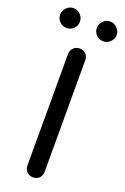

<svg xmlns="http://www.w3.org/2000/svg" viewBox="-204 -1040 710 1094"><g transform="rotate(20 151.5 -492.5)"><path d="M152.3 0Q129.9 0 115.2 -14.6Q99.6 -30.3 99.6 -51.8Q99.6 -277.3 99.6 -728.5Q99.6 -752 115.2 -766.6Q129.9 -781.2 152.3 -781.2Q174.8 -781.2 189.5 -766.6Q204.1 -752 204.1 -728.5Q204.1 -502.9 204.1 -51.8Q204.1 -30.3 189.5 -14.6Q174.8 0 152.3 0ZM41 -865.2Q15.6 -865.2 -2 -882.8Q-19.5 -900.4 -19.5 -924.8Q-19.5 -949.2 -2 -966.8Q15.6 -985.4 41 -985.4Q65.4 -985.4 83 -966.8Q100.6 -949.2 100.6 -924.8Q100.6 -900.4 83 -882.8Q65.4 -865.2 41 -865.2ZM262.7 -865.2Q238.3 -865.2 220.7 -882.8Q203.1 -900.4 203.1 -924.8Q203.1 -949.2 220.7 -966.8Q238.3 -985.4 262.7 -985.4Q287.1 -985.4 304.7 -966.8Q323.2 -949.2 323.2 -924.8Q323.2 -900.4 304.7 -882.8Q287.1 -865.2 262.7 -865.2Z"/></g></svg>

Font: Abed
Style: Bold
Weight: 700
Designer: Johan Aakerlund
Version: Version 3.105